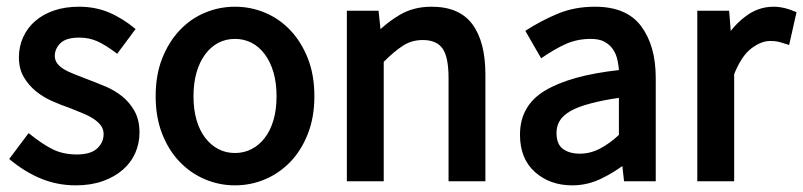

<svg xmlns="http://www.w3.org/2000/svg" viewBox="-20 -533 2426 580"><path d="M66.4 -130.9Q108.9 -96.7 140.1 -81.5Q171.4 -66.4 211.9 -66.4Q253.9 -66.4 273.4 -84.5Q293 -102.5 293 -127.9Q293 -142.1 285.2 -153.1Q277.3 -164.1 263.7 -173.3Q250 -182.6 230.7 -190.4Q211.4 -198.2 191.4 -206.5Q165.5 -215.3 138.2 -227.3Q110.8 -239.3 88.6 -257.3Q66.4 -275.4 51.8 -300.3Q37.1 -325.2 37.1 -359.9Q37.1 -392.1 49.8 -420.4Q62.5 -448.7 86.4 -469.5Q110.4 -490.2 143.8 -501.5Q177.2 -512.7 218.8 -512.7Q267.6 -512.7 308.6 -495.6Q349.6 -478.5 389.6 -445.3L334 -370.6Q298.3 -397.5 273.7 -408.4Q249 -419.4 219.7 -419.4Q179.7 -419.4 162.6 -402.6Q145.5 -385.7 145.5 -363.8Q145.5 -352.1 152.3 -342.3Q159.2 -332.5 172.1 -324.5Q185.1 -316.4 204.1 -309.1Q223.1 -301.8 244.1 -293.5Q270 -283.7 297.6 -272.2Q325.2 -260.7 348.1 -242.7Q371.1 -224.6 386.2 -197.8Q401.4 -170.9 401.4 -132.8Q401.4 -100.1 388.7 -71Q376 -42 351.1 -20.3Q326.2 1.5 290.3 14.2Q254.4 26.9 209 26.9Q153.8 26.9 104.5 6.8Q55.2 -13.2 7.8 -52.7Z M450.2 -242.2Q450.2 -306.2 469.7 -356Q489.3 -405.8 522.2 -440.9Q555.2 -476.1 598.6 -494.4Q642.1 -512.7 689.9 -512.7Q737.8 -512.7 781.2 -494.4Q824.7 -476.1 857.7 -440.9Q890.6 -405.8 910.2 -356Q929.7 -306.2 929.7 -242.2Q929.7 -179.2 910.2 -129.2Q890.6 -79.1 857.4 -44.4Q824.2 -9.8 781 8.5Q737.8 26.9 689.9 26.9Q642.1 26.9 598.9 8.5Q555.7 -9.8 522.5 -44.4Q489.3 -79.1 469.7 -129.2Q450.2 -179.2 450.2 -242.2ZM564.5 -242.2Q564.5 -202.1 573.7 -170.4Q583 -138.7 599.9 -116.7Q616.7 -94.7 639.4 -82.8Q662.1 -70.8 689.9 -70.8Q717.3 -70.8 740.2 -82.8Q763.2 -94.7 780 -116.7Q796.9 -138.7 806.2 -170.4Q815.4 -202.1 815.4 -242.2Q815.4 -282.2 806.2 -314.2Q796.9 -346.2 780 -368.9Q763.2 -391.6 740.2 -403.6Q717.3 -415.5 689.9 -415.5Q662.1 -415.5 639.4 -403.6Q616.7 -391.6 599.9 -368.9Q583 -346.2 573.7 -314.2Q564.5 -282.2 564.5 -242.2Z M1129.4 -444.8Q1155.3 -468.8 1187 -487.8Q1228.5 -512.7 1283.7 -512.7Q1367.7 -512.7 1407 -459.7Q1446.3 -406.7 1446.3 -308.1V14.6H1335V-296.9Q1335 -361.3 1316.7 -386.7Q1298.3 -412.1 1257.3 -412.1Q1223.6 -412.1 1197.3 -395Q1170.9 -377.9 1139.2 -346.2V14.6H1027.8V-500.5H1123.5L1129.4 -445.3Z M1859.9 -31.7H1860.4ZM1860.4 -31.7Q1833 -11.7 1799.8 4.9Q1756.8 26.9 1708.5 26.9Q1641.1 26.9 1595.9 -13.4Q1550.8 -53.7 1550.8 -126Q1550.8 -214.4 1627.2 -259.8Q1703.6 -305.2 1849.6 -321.3Q1849.6 -329.6 1845.7 -349.4Q1841.8 -369.1 1832 -383.5Q1822.3 -397.9 1806.4 -406.7Q1790.5 -415.5 1764.6 -415.5Q1724.1 -415.5 1689.9 -400.4Q1655.8 -385.3 1614.7 -356.9L1566.9 -439.9Q1613.8 -470.2 1664.6 -491.5Q1715.3 -512.7 1777.3 -512.7Q1873.5 -512.7 1917.2 -453.4Q1960.9 -394 1960.9 -297.9V14.6H1865.2L1859.9 -31.7ZM1661.1 -131.8Q1661.1 -97.2 1680.7 -83Q1700.2 -68.8 1731.4 -68.8Q1763.2 -68.8 1792.2 -84Q1821.3 -99.1 1849.6 -125.5V-237.3Q1806.2 -231.4 1765.6 -220.9Q1725.1 -210.4 1702.1 -196.8Q1679.2 -183.1 1670.2 -167Q1661.1 -150.9 1661.1 -131.8Z M2187.5 -439.5Q2206.1 -463.9 2231.4 -482.9Q2270 -512.7 2316.9 -512.7Q2349.1 -512.7 2386.2 -496.1L2363.8 -397Q2337.4 -405.8 2328.6 -407.5Q2319.8 -409.2 2306.2 -409.2Q2279.8 -409.2 2250 -387Q2220.2 -364.7 2197.8 -309.1V14.6H2086.4V-500.5H2182.6Z"/></svg>

Font: Pyidaungsu
Style: Bold
Weight: 700
Designer: Sun Tun
Foundry: MCF
Version: Version 2.005 July 4, 2018; ttfautohint (v1.8.1)